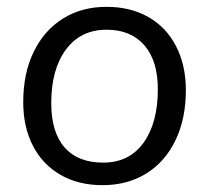

<svg xmlns="http://www.w3.org/2000/svg" viewBox="-20 -535 612 562"><path d="M48 -236Q48 -320 78.5 -383Q109 -446 164 -480.5Q219 -515 292 -515Q362 -515 414.5 -485Q467 -455 495.5 -399.5Q524 -344 524 -271Q524 -187 493.5 -124Q463 -61 408 -27Q353 7 280 7Q210 7 157.5 -23Q105 -53 76.5 -108Q48 -163 48 -236ZM442 -274Q442 -357 402.5 -402.5Q363 -448 292 -448Q216 -448 173 -390Q130 -332 130 -233Q130 -148 169 -103.5Q208 -59 282 -59Q358 -59 400 -117Q442 -175 442 -274Z"/></svg>

Font: Muli
Style: Italic
Weight: 400
Italic angle: -4.541°
Designer: Vernon Adams
Foundry: Vernon Adams
Version: Version 2.001